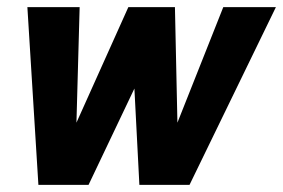

<svg xmlns="http://www.w3.org/2000/svg" viewBox="-20 -520 796 540"><path d="M204 -500 195 -175 341 -500H472L479 -175L608 -500H756L513 0H372L358 -271L229 0H88L57 -500Z"/></svg>

Font: Epunda Sans ExtraBold
Style: Italic
Weight: 800
Italic angle: -12.0243°
Designer: Simon Atzbach
Foundry: typofactur
Version: Version 2.204; ttfautohint (v1.8.4.7-5d5b)